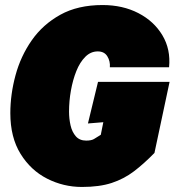

<svg xmlns="http://www.w3.org/2000/svg" viewBox="-20 -730 693 762"><path d="M305 12Q232 12 167 -21Q102 -54 61.5 -119.5Q21 -185 21 -281Q21 -355 41.5 -431Q62 -507 106 -570Q150 -633 219.5 -671.5Q289 -710 387 -710Q467 -710 529 -678Q591 -646 624.5 -590Q658 -534 651 -463H416Q418 -487 406 -506.5Q394 -526 368 -526Q340 -526 318.5 -504.5Q297 -483 283 -448Q269 -413 261.5 -371Q254 -329 254 -287Q254 -259 260 -232.5Q266 -206 281 -189Q296 -172 322 -172Q342 -172 352.5 -178Q363 -184 380 -195L390 -245L329 -240L369 -405H653L593 -123Q551 -80 511.5 -50Q472 -20 423.5 -4Q375 12 305 12Z"/></svg>

Font: Azeret Mono Thin Black
Style: Italic
Weight: 900
Italic angle: -12°
Version: Version 1.002